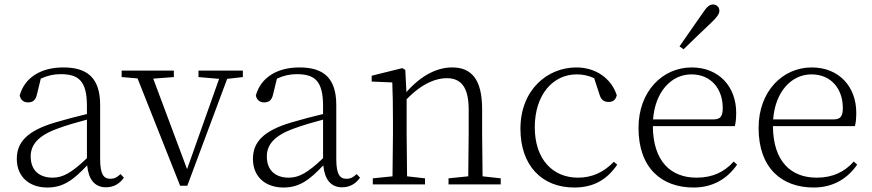

<svg xmlns="http://www.w3.org/2000/svg" viewBox="-20 -823 3890 857"><path d="M453 13C485 13 513 -1 533 -30L518 -46C502 -31 490 -25 473 -25C443 -25 427 -44 427 -113V-354C427 -473 372 -522 263 -522C161 -522 90 -476 68 -397C72 -377 85 -366 105 -366C126 -366 139 -375 145 -402L162 -472C192 -486 221 -492 250 -492C330 -492 368 -463 368 -350V-314C322 -303 272 -290 225 -276C101 -239 55 -188 55 -114C55 -31 114 14 191 14C262 14 307 -19 369 -85C375 -23 402 13 453 13ZM368 -117C299 -51 260 -30 215 -30C156 -30 117 -62 117 -125C117 -175 148 -217 237 -249C277 -264 323 -277 368 -289Z M866 -479 958 -471 815 -68 664 -472 756 -479V-508H523V-479L594 -473L784 6H816L994 -471L1064 -479V-508H866Z M1507 13C1539 13 1567 -1 1587 -30L1572 -46C1556 -31 1544 -25 1527 -25C1497 -25 1481 -44 1481 -113V-354C1481 -473 1426 -522 1317 -522C1215 -522 1144 -476 1122 -397C1126 -377 1139 -366 1159 -366C1180 -366 1193 -375 1199 -402L1216 -472C1246 -486 1275 -492 1304 -492C1384 -492 1422 -463 1422 -350V-314C1376 -303 1326 -290 1279 -276C1155 -239 1109 -188 1109 -114C1109 -31 1168 14 1245 14C1316 14 1361 -19 1423 -85C1429 -23 1456 13 1507 13ZM1422 -117C1353 -51 1314 -30 1269 -30C1210 -30 1171 -62 1171 -125C1171 -175 1202 -217 1291 -249C1331 -264 1377 -277 1422 -289Z M2069 0H2215V-27L2134 -36L2132 -226V-335C2132 -471 2083 -522 1998 -522C1933 -522 1862 -489 1794 -412L1789 -511L1776 -519L1639 -485V-459L1731 -455C1733 -405 1734 -350 1734 -281V-226L1732 -36L1644 -27V0H1877V-27L1797 -36L1795 -226V-380C1867 -454 1929 -474 1974 -474C2035 -474 2072 -438 2072 -334V-226L2070 -36L1982 -27V0Z M2543 14C2634 14 2692 -25 2735 -88L2720 -101C2673 -52 2620 -30 2560 -30C2447 -30 2367 -112 2367 -255C2367 -400 2448 -491 2554 -491C2581 -491 2606 -486 2632 -474L2655 -404C2662 -379 2673 -368 2697 -368C2716 -368 2728 -377 2733 -398C2708 -475 2637 -522 2553 -522C2423 -522 2303 -422 2303 -248C2303 -85 2398 14 2543 14Z M3013 -616 3031 -603C3075 -645 3117 -687 3155 -722C3181 -747 3191 -761 3191 -775C3191 -793 3177 -803 3163 -803C3147 -803 3135 -793 3116 -764C3084 -718 3049 -668 3013 -616ZM3076 14C3162 14 3226 -25 3270 -88L3255 -102C3212 -54 3159 -30 3089 -30C2976 -30 2895 -101 2894 -260H3260C3264 -275 3266 -296 3266 -320C3266 -435 3190 -522 3067 -522C2938 -522 2830 -416 2830 -252C2830 -73 2933 14 3076 14ZM2895 -290C2904 -413 2976 -491 3066 -491C3155 -491 3206 -425 3206 -341C3206 -306 3197 -290 3165 -290Z M3612 14C3698 14 3762 -25 3806 -88L3791 -102C3748 -54 3695 -30 3625 -30C3512 -30 3431 -101 3430 -260H3796C3800 -275 3802 -296 3802 -320C3802 -435 3726 -522 3603 -522C3474 -522 3366 -416 3366 -252C3366 -73 3469 14 3612 14ZM3431 -290C3440 -413 3512 -491 3602 -491C3691 -491 3742 -425 3742 -341C3742 -306 3733 -290 3701 -290Z"/></svg>

Font: Noto Serif TC ExtraLight
Style: Regular
Weight: 200
Designer: Ryoko NISHIZUKA 西塚涼子 (kana & ideographs); Frank Grießhammer (Latin, Greek & Cyrillic); Wenlong ZHANG 张文龙 (bopomofo); San
Foundry: Adobe
Version: Version 2.001;hotconv 1.1.0;makeotfexe 2.6.0